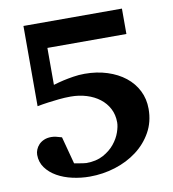

<svg xmlns="http://www.w3.org/2000/svg" viewBox="-78 -740 744 825"><g transform="rotate(-10 293.5 -327.5)"><path d="M546.9 -227.1Q546.9 -170.4 521.7 -125.5Q496.6 -80.6 454.8 -49.1Q413.1 -17.6 359.1 -0.7Q305.2 16.1 248 16.1Q210 16.1 172.9 7.8Q135.7 -0.5 106.4 -17.1Q77.1 -33.7 59.1 -58.3Q41 -83 41 -115.2Q41 -126.5 45.7 -137.9Q50.3 -149.4 59.3 -158.9Q68.4 -168.5 82 -174.3Q95.7 -180.2 113.8 -180.2Q123.5 -180.2 134.5 -177.7Q145.5 -175.3 159.2 -170.9L190.9 -51.8Q203.1 -49.8 213.4 -47.9Q222.2 -46.4 230.7 -45.2Q239.3 -43.9 243.2 -43.9Q286.6 -43.9 317.1 -60.5Q347.7 -77.1 366.9 -100.8Q386.2 -124.5 395 -149.9Q403.8 -175.3 403.8 -192.9Q403.8 -226.6 389.9 -253.2Q376 -279.8 351.8 -298.3Q327.6 -316.9 295.2 -326.9Q262.7 -336.9 226.1 -336.9Q200.2 -336.9 174.3 -334.2Q148.4 -331.5 127 -328.6Q102.1 -325.2 79.1 -320.8V-670.9H508.8V-560.1H164.1V-398.9Q185.1 -405.3 208 -410.6Q227.5 -415 252 -418.9Q276.4 -422.9 301.8 -422.9Q355.5 -422.9 400.4 -408.4Q445.3 -394 478 -368.2Q510.7 -342.3 528.8 -306.4Q546.9 -270.5 546.9 -227.1Z"/></g></svg>

Font: Charis SIL Eur
Style: Bold
Weight: 700
Foundry: SIL International
Version: Version 5.000